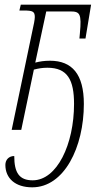

<svg xmlns="http://www.w3.org/2000/svg" viewBox="-20 -556 440 822"><path d="M118 246C255 246 339 74 339 -111C339 -238 289 -296 194 -296C169 -296 151 -293 131 -288L178 -507H281C322 -507 330 -498 322 -413L320 -391H346L370 -536H69L63 -511H81C120 -511 129 -507 129 -483C129 -473 125 -451 117 -416L30 0H71L125 -258C145 -263 161 -266 183 -266C269 -266 297 -214 297 -111C297 62 224 216 120 216C62 216 41 183 41 112C17 112 3 129 3 150C3 207 45 246 118 246Z"/></svg>

Font: Noto Serif Condensed ExtraLight
Style: Italic
Weight: 200
Width: 3
Italic angle: -12°
Designer: Monotype Design Team
Foundry: Monotype Imaging Inc.
Version: Version 2.013